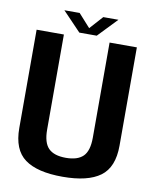

<svg xmlns="http://www.w3.org/2000/svg" viewBox="-88 -858 751 929"><g transform="rotate(10 287.5 -393.5)"><path d="M283 4Q407 4 468 -40.8Q529 -85.5 529 -192V-675H395V-208Q395 -143 367.8 -116Q340.5 -89 283 -89Q225 -89 197.8 -116.2Q170.5 -143.5 170.5 -208V-675H36.5V-192Q36.5 -85.5 97.5 -40.8Q158.5 4 283 4ZM242.5 -697H328L418 -791H343.5L285.5 -726.5L227.5 -791H152.5Z"/></g></svg>

Font: Anybody SemiCondensed SemiBold
Style: Regular
Weight: 600
Width: 4
Version: Version 1.113;gftools[0.9.25]